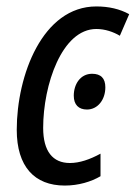

<svg xmlns="http://www.w3.org/2000/svg" viewBox="-20 -566 421 596"><path d="M181 10C224 10 263 -2 292 -19V-89C259 -71 227 -60 197 -60C144 -60 114 -96 114 -169C114 -302 172 -476 279 -476C306 -476 332 -467 352 -455L381 -522C352 -538 318 -546 279 -546C112 -546 32 -332 32 -163C32 -49 87 10 181 10ZM250 -226C283 -226 307 -256 307 -295C307 -323 293 -337 266 -337C229 -337 209 -304 209 -269C209 -241 224 -226 250 -226Z"/></svg>

Font: Noto Sans Condensed
Style: Italic
Weight: 400
Width: 3
Italic angle: -12°
Designer: Monotype Design Team
Foundry: Monotype Imaging Inc.
Version: Version 2.013